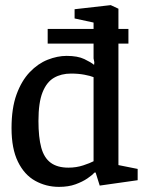

<svg xmlns="http://www.w3.org/2000/svg" viewBox="-20 -719 575 749"><path d="M210 10Q160 10 117.5 -13.5Q75 -37 50 -88Q25 -139 25 -219Q25 -297 44.5 -350.5Q64 -404 96 -437.5Q128 -471 166 -486Q204 -501 240 -501Q283 -501 309 -488.5Q335 -476 347 -466L348 -476L345 -491V-549H166V-606H345V-631L271 -647V-683L412 -699L442 -685V-606H481V-549H442V-75L517 -60V-16L369 5L353 -46H349Q340 -36 321 -23Q302 -10 274.5 0Q247 10 210 10ZM247 -65Q278 -65 305 -74Q332 -83 345 -90V-418Q333 -423 309.5 -427.5Q286 -432 257 -432Q219 -432 190.5 -415.5Q162 -399 146 -359Q130 -319 130 -247Q130 -183 141 -143Q152 -103 178 -84Q204 -65 247 -65Z"/></svg>

Font: Faustina Medium
Style: Regular
Weight: 500
Designer: Alfonso Garcia
Foundry: http://www.omnibus-type.com
Version: Version 1.200